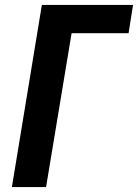

<svg xmlns="http://www.w3.org/2000/svg" viewBox="-20 -755 557 775"><path d="M28 0 149 -735H517L499 -621H269L166 0Z"/></svg>

Font: Iosevka Heavy Oblique
Style: Regular
Weight: 900
Italic angle: -9°
Monospace: yes
Designer: Belleve Invis
Foundry: Belleve Invis
Version: Version 32.5.0; ttfautohint (v1.8.4)